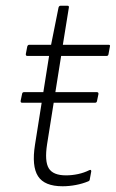

<svg xmlns="http://www.w3.org/2000/svg" viewBox="-20 -638 403 669"><path d="M57 -280Q51 -280 52 -287L57 -311Q58 -317 64 -317H131H173H317Q324 -317 323 -310L318 -286Q317 -280 311 -280ZM198 11Q135 11 112.5 -24Q90 -59 102 -134L151 -443H76Q69 -443 70 -450L75 -476Q77 -482 82 -482H158L184 -612Q186 -618 191 -618H215Q221 -618 220 -612L199 -482H358Q365 -482 363 -476L358 -449Q357 -443 351 -443H193L144 -135Q135 -76 150 -51.5Q165 -27 210 -27Q231 -27 252 -31.5Q273 -36 291 -45Q295 -47 296.5 -45.5Q298 -44 298 -41L293 -14Q293 -8 287 -6Q268 2 244.5 6.5Q221 11 198 11Z"/></svg>

Font: Sofia Sans Semi Condensed ExtraLight
Style: Italic
Weight: 250
Italic angle: -9°
Version: Version 4.100